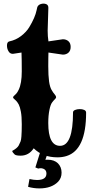

<svg xmlns="http://www.w3.org/2000/svg" viewBox="-20 -841 499 1068"><path d="M299.8 34.2Q217.8 34.2 167.5 -16.1Q140.6 24.9 94.7 24.9Q69.8 24.9 62 18.6Q49.3 7.3 47.9 -1.5Q75.7 -16.6 84 -31.7Q91.3 -45.9 94.5 -54.4Q97.7 -63 99.1 -82Q100.1 -94.7 100.6 -112.1Q101.1 -129.4 101.1 -150.4Q101.1 -192.9 96.2 -219.5Q91.3 -246.1 84.5 -259.3Q77.6 -272 69.8 -280.3Q63.5 -287.1 58.1 -291.3Q52.7 -295.4 52.7 -299.3Q52.7 -303.2 57.6 -307.6Q62.5 -311.5 69.8 -319.3Q77.1 -327.1 84 -341.8Q101.1 -377 101.1 -443.8Q101.1 -511.7 99.6 -548.8L51.8 -541.5Q35.6 -541.5 27.8 -555.2Q18.6 -569.3 18.8 -588.6Q19 -607.9 32.2 -610.8Q67.9 -618.2 97.2 -640.6Q126.5 -663.1 142.6 -689.5Q175.3 -743.7 183.6 -784.2L187.5 -801.3Q192.4 -814 207.3 -818.6Q222.2 -823.2 235.6 -818.6Q249 -814 249 -797.9L245.1 -670.4Q245.1 -638.7 249.5 -610.8L329.6 -622.6Q348.6 -622.6 360.8 -611.6Q373 -600.6 373 -580.1Q373 -559.1 360.8 -548.1Q348.6 -537.1 329.6 -537.1L249.5 -548.8Q249 -536.6 248.8 -517.3Q248.5 -498 248.5 -472.2Q248.5 -420.4 252.9 -388.2Q257.3 -357.4 266.6 -341.3Q275.9 -325.2 283.9 -316.4Q292 -307.6 292 -299.3Q292 -295.4 284.9 -288.6Q277.8 -281.7 270.5 -272Q261.2 -260.7 254.9 -229.5Q248.5 -198.2 248.5 -156.7Q248.5 -29.8 314 -29.8Q386.2 -29.8 386.2 -215.8Q386.2 -224.6 397.2 -229.2Q408.2 -233.9 422.6 -234.1Q437 -234.4 448 -229.7Q459 -225.1 459 -214.4Q459 -7.3 350.1 26.9Q326.7 34.2 299.8 34.2ZM199.2 207Q167 207 136.2 198.2L144 154.8Q168 160.2 186 160.2Q238.3 160.2 238.3 124.5Q238.3 98.1 208.5 94.7Q199.7 94.7 192.4 96.7Q189 94.7 176.8 90.3L206.1 -3.4H250L232.4 47.9L245.6 47.4Q281.2 47.4 302.2 67.4Q322.3 87.9 322.5 118.7Q322.8 149.4 303.2 169.9Q266.6 207 199.2 207Z"/></svg>

Font: Sancreek
Style: Regular
Weight: 400
Designer: Vernon Adams
Foundry: Vernon Adams
Version: Version 1.100; ttfautohint (v1.8.4.7-5d5b)